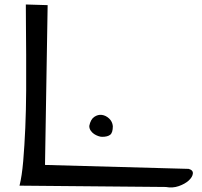

<svg xmlns="http://www.w3.org/2000/svg" viewBox="-20 -857 905 860"><path d="M67.4 -25.4Q78.1 -67.4 84 -135.7Q89.8 -204.1 93.3 -284.7Q96.7 -365.2 97.2 -450.7Q97.7 -536.1 97.2 -612.3Q96.7 -688.5 96.2 -748Q95.7 -807.6 95.7 -836.9L193.4 -834L181.6 -118.2L825.2 -100.6Q845.7 -94.7 843.8 -79.1Q841.8 -63.5 825.2 -48.3Q808.6 -33.2 780.8 -23.4Q752.9 -13.7 722.7 -19.5ZM379.9 -293Q385.7 -322.3 402.3 -333.5Q418.9 -344.7 436.5 -342.3Q454.1 -339.8 468.8 -326.2Q483.4 -312.5 485.4 -292Q485.4 -262.7 473.6 -253.4Q461.9 -244.1 437.5 -244.1Q429.7 -244.1 419.9 -247.6Q410.2 -251 401.4 -256.8Q392.6 -262.7 386.2 -272Q379.9 -281.2 379.9 -293Z"/></svg>

Font: Architects Daughter-petzku
Style: Regular
Weight: 400
Designer: Kimberly Geswein
Foundry: Kimberly Geswein
Version: Version 1.000 2010 initial release